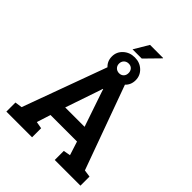

<svg xmlns="http://www.w3.org/2000/svg" viewBox="-271 -1136 1280 1280"><g transform="rotate(45 369.0 -496.0)"><path d="M20 0V-85.4L70.8 -92.8L296.9 -710.9H442.9L667.5 -92.8L718.3 -85.4V0H476.1V-85.4L525.4 -94.2L494.1 -191.9H244.1L212.9 -94.2L262.2 -85.4V0ZM277.8 -296.9H460.4L377.4 -540.5L370.6 -562H367.7L360.4 -539.1ZM370.6 -654.8Q322.3 -654.8 289.8 -683.6Q257.3 -712.4 257.3 -757.3Q257.3 -801.3 290 -831.3Q322.8 -861.3 370.6 -861.3Q418 -861.3 450 -831.3Q481.9 -801.3 481.9 -757.3Q481.9 -712.4 450 -683.6Q418 -654.8 370.6 -654.8ZM370.6 -711.9Q390.1 -711.9 402.3 -724.4Q414.6 -736.8 414.6 -757.3Q414.6 -777.3 402.8 -790.3Q391.1 -803.2 370.6 -803.2Q350.6 -803.2 337.6 -790.3Q324.7 -777.3 324.7 -757.3Q324.7 -737.3 337.9 -724.6Q351.1 -711.9 370.6 -711.9ZM321.3 -888.2 382.8 -991.7H505.9L506.8 -988.8L408.2 -888.2H325.2Z"/></g></svg>

Font: Roboto Slab LO
Style: Bold
Weight: 700
Designer: Google
Version: Version 2.000